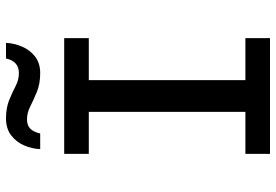

<svg xmlns="http://www.w3.org/2000/svg" viewBox="-160 -760 920 640"><g transform="rotate(-90 300.0 -440.0)"><path d="M107 0V-82H247V-604H107V-686H493V-604H353V-82H493V0ZM123 -766Q124 -793 135 -819Q146 -845 168.5 -862.5Q191 -880 225 -880Q260 -880 286 -869.5Q312 -859 333 -848Q354 -837 376 -837Q397 -837 409 -848.5Q421 -860 425 -880H477Q476 -854 465 -827.5Q454 -801 432 -783.5Q410 -766 376 -766Q341 -766 314 -777Q287 -788 265.5 -799Q244 -810 222 -810Q202 -810 191 -799Q180 -788 175 -766Z"/></g></svg>

Font: Chivo Mono Medium
Style: Regular
Weight: 400
Monospace: yes
Version: Version 1.008